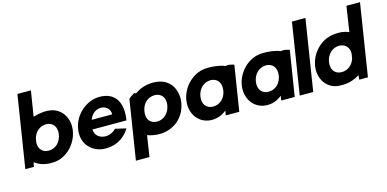

<svg xmlns="http://www.w3.org/2000/svg" viewBox="-94 -1420 4459 2214"><g transform="rotate(-15 2136.0 -312.5)"><path d="M46 0H149C150 -8 155 -41 161 -52C201 -19 257 4 335 9C352 9 370 9 389 8C530 -1 655 -122 686 -267C690 -283 692 -299 693 -315C704 -453 616 -572 482 -582C471 -584 459 -584 447 -584C402 -584 348 -575 295 -559L343 -861H182ZM247 -259 256 -315C279 -390 339 -438 410 -438C489 -437 537 -378 523 -287C509 -196 445 -136 363 -136C292 -136 246 -184 247 -259Z M753 -287C724 -104 855 10 1003 10C1158 10 1249 -76 1294 -152L1165 -182C1130 -143 1074 -122 1024 -127C960 -133 912 -178 912 -241H1318C1352 -453 1272 -584 1086 -584C939 -584 781 -464 753 -287ZM933 -351C953 -411 1003 -458 1070 -458C1141 -458 1180 -403 1177 -351Z M1303 236H1465L1503 -15C1549 2 1602 10 1647 10C1801 10 1952 -87 1983 -281C1998 -375 1967 -583 1723 -583C1633 -583 1561 -552 1508 -515C1493 -511 1489 -529 1481 -519C1455 -505 1433 -489 1415 -473ZM1544 -280 1546 -292C1560 -382 1627 -437 1704 -438C1786 -438 1832 -378 1818 -288C1803 -196 1736 -136 1657 -136C1582 -136 1530 -191 1544 -280Z M2045 -287C2021 -135 2109 -4 2253 8C2333 14 2396 -13 2448 -56L2439 0H2600L2686 -540C2667 -546 2645 -551 2623 -555C2615 -556 2601 -554 2584 -551C2527 -576 2442 -585 2383 -584C2369 -584 2357 -583 2346 -582C2199 -570 2069 -439 2045 -287ZM2213 -287C2227 -378 2295 -438 2374 -438C2452 -437 2500 -378 2486 -287V-284C2471 -195 2407 -136 2327 -136C2245 -136 2199 -196 2213 -287Z M2707 -287C2683 -135 2771 -4 2915 8C2995 14 3058 -13 3110 -56L3101 0H3262L3348 -540C3329 -546 3307 -551 3285 -555C3277 -556 3263 -554 3246 -551C3189 -576 3104 -585 3045 -584C3031 -584 3019 -583 3008 -582C2861 -570 2731 -439 2707 -287ZM2875 -287C2889 -378 2957 -438 3036 -438C3114 -437 3162 -378 3148 -287V-284C3133 -195 3069 -136 2989 -136C2907 -136 2861 -196 2875 -287Z M3322 0H3483L3617 -848H3456Z M3579 -267C3565 -123 3651 -1 3790 8C3809 9 3827 9 3844 9C3924 5 3986 -19 4036 -52C4038 -41 4033 -7 4032 0H4136L4272 -861H4110L4064 -559C4027 -575 3983 -584 3942 -584C3913 -584 3887 -582 3866 -578C3735 -559 3620 -447 3588 -315C3583 -299 3581 -283 3579 -267ZM3748 -287C3762 -378 3830 -438 3909 -438C3980 -437 4026 -390 4025 -315L4016 -257C3993 -183 3933 -136 3862 -136C3780 -136 3734 -196 3748 -287Z"/></g></svg>

Font: Rabbid Highway Sign IV
Style: BdObl
Weight: 400
Foundry: Cannot Into Space Fonts
Version: Version 0.277